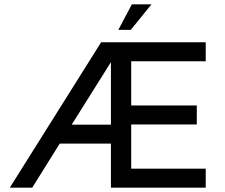

<svg xmlns="http://www.w3.org/2000/svg" viewBox="-20 -861 1032 881"><path d="M523 -724H580L675 -841H585ZM924 -580V-667H444L25 0H128L254 -202H489V0H924V-87H582V-290H883V-377H582V-580H924ZM309 -289 489 -576V-289H309Z"/></svg>

Font: Maven Pro
Style: Medium
Weight: 500
Designer: Joe Prince
Foundry: Joe Prince
Version: Version 1.003